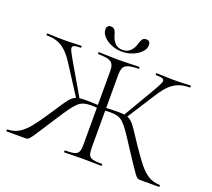

<svg xmlns="http://www.w3.org/2000/svg" viewBox="-131 -962 1248 1132"><g transform="rotate(20 492.5 -396.0)"><path d="M377 0Q374 0 374 -6Q374 -12 377 -12Q415 -12 434.5 -17Q454 -22 460.5 -37Q467 -52 467 -81V-544Q467 -587 445 -600Q423 -613 366 -613Q364 -613 364 -619Q364 -625 366 -625Q390 -625 425 -623.5Q460 -622 492 -622Q527 -622 562 -623.5Q597 -625 620 -625Q622 -625 622 -619Q622 -613 620 -613Q563 -613 541 -599Q519 -585 519 -542V-81Q519 -52 525 -37Q531 -22 550.5 -17Q570 -12 608 -12Q611 -12 611 -6Q611 0 608 0Q585 0 556 -1Q527 -2 492 -2Q460 -2 430 -1Q400 0 377 0ZM14 0Q12 0 12 -6Q12 -12 14 -12Q55 -13 86 -31.5Q117 -50 148 -88.5Q179 -127 219 -188Q251 -236 270 -265Q289 -294 304.5 -308.5Q320 -323 339 -328Q358 -333 389 -333Q421 -333 482 -330L481 -312Q468 -313 457 -314Q446 -315 436 -315Q406 -315 386.5 -309.5Q367 -304 350.5 -289Q334 -274 313.5 -245.5Q293 -217 263 -170Q222 -107 199.5 -72Q177 -37 165.5 -21.5Q154 -6 148 -3Q142 0 133 0ZM337 -317 219 -501Q191 -545 165 -569Q139 -593 110 -603Q81 -613 43 -613Q41 -613 41 -619Q41 -625 43 -625Q63 -625 85 -623.5Q107 -622 144 -622Q185 -622 209 -623.5Q233 -625 256 -625Q259 -625 259 -619Q259 -613 256 -613Q221 -613 210.5 -605.5Q200 -598 210.5 -576Q221 -554 248 -508L354 -326ZM851 0Q843 0 836.5 -3Q830 -6 818.5 -21Q807 -36 784 -70.5Q761 -105 720 -168Q690 -215 670 -243.5Q650 -272 633.5 -288Q617 -304 597 -309.5Q577 -315 547 -315Q539 -315 527.5 -314Q516 -313 504 -312L503 -330Q565 -333 595 -333Q627 -333 646 -328Q665 -323 680.5 -308.5Q696 -294 715 -265Q734 -236 766 -188Q807 -127 837.5 -88.5Q868 -50 899 -31.5Q930 -13 971 -12Q973 -12 973 -6Q973 0 971 0ZM648 -317 630 -326 737 -508Q764 -554 774.5 -576Q785 -598 775 -605.5Q765 -613 729 -613Q726 -613 726 -619Q726 -625 729 -625Q752 -625 776.5 -623.5Q801 -622 841 -622Q878 -622 900 -623.5Q922 -625 942 -625Q944 -625 944 -619Q944 -613 942 -613Q905 -613 875.5 -603Q846 -593 820 -569Q794 -545 766 -501ZM491 -685Q521 -685 539.5 -703Q558 -721 565 -746Q570 -764 577.5 -778Q585 -792 604 -792Q617 -792 623 -784.5Q629 -777 629 -764Q629 -740 609 -719.5Q589 -699 558 -686.5Q527 -674 492 -674Q457 -674 425.5 -687Q394 -700 375 -721Q356 -742 356 -765Q356 -778 362.5 -785Q369 -792 381 -792Q401 -792 408 -778.5Q415 -765 420 -746Q426 -724 443 -704.5Q460 -685 491 -685Z"/></g></svg>

Font: Cormorant Garamond Light
Style: Regular
Weight: 300
Designer: Christian Thalmann (Catharsis Fonts)
Foundry: Catharsis Fonts
Version: Version 4.001